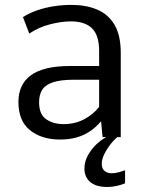

<svg xmlns="http://www.w3.org/2000/svg" viewBox="-20 -560 587 784"><path d="M225.6 9.8Q149.9 9.8 102.5 -28.3Q55.2 -66.4 55.2 -143.6Q55.2 -178.7 67.6 -206.1Q80.1 -233.4 105.5 -252.2Q130.9 -271 170.9 -280.8Q210.9 -290.5 265.6 -290.5H384.8V-351.6Q384.8 -415.5 356 -444.1Q327.1 -472.7 269 -472.7Q231.4 -472.7 184.3 -460.7Q137.2 -448.7 99.6 -422.9L73.7 -490.2Q100.6 -507.3 133.1 -518.3Q165.5 -529.3 200.9 -534.7Q236.3 -540 271.5 -540Q331.1 -540 376.5 -521Q421.9 -502 447.5 -459Q473.1 -416 473.1 -344.2V0H398.9L392.6 -64.9Q371.6 -40 346.7 -23.4Q321.8 -6.8 291.7 1.5Q261.7 9.8 225.6 9.8ZM239.3 -53.2Q286.1 -53.2 323.2 -72.8Q360.4 -92.3 384.8 -123.5V-234.4H281.7Q228 -234.4 196.8 -224.1Q165.5 -213.9 152.6 -193.6Q139.6 -173.3 139.6 -142.6Q139.6 -92.8 168.7 -73Q197.8 -53.2 239.3 -53.2ZM418 203.6Q387.7 203.6 366.9 194.6Q346.2 185.5 335.4 168.5Q324.7 151.4 324.7 128.4Q324.7 100.1 339.4 73.5Q354 46.9 377 26.1Q399.9 5.4 424.3 -4.9H465.3Q450.2 5.9 434.1 25.6Q418 45.4 406.7 67.6Q395.5 89.8 395.5 108.4Q395.5 128.9 407.2 138.2Q418.9 147.5 435.5 147.5Q451.2 147.5 467 142.8Q482.9 138.2 490.7 135.3V188.5Q478 194.3 457.3 199Q436.5 203.6 418 203.6Z"/></svg>

Font: Comme
Style: Regular
Weight: 400
Designer: Vernon Adams
Foundry: Vernon Adams
Version: Version 1.000;gftools[0.9.27]